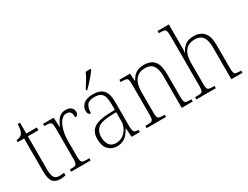

<svg xmlns="http://www.w3.org/2000/svg" viewBox="-70 -1305 2396 1854"><g transform="rotate(-30 1127.5 -378.0)"><path d="M196 10Q138 10 112.5 -23.5Q87 -57 87 -142V-505H16V-528Q56 -530 77 -552Q89 -565 95 -590Q101 -615 103 -657H129V-536H246V-505H129V-137Q129 -72 146 -46.5Q163 -21 200 -21Q216 -21 228 -22.5Q240 -24 255 -26V3Q225 10 196 10Z M320 0V-25H332Q360 -25 375 -29Q390 -33 395.5 -49Q401 -65 401 -101V-438Q401 -472 395.5 -487.5Q390 -503 374 -507Q358 -511 326 -511H316V-536H434L440 -429H443Q454 -457 469.5 -483.5Q485 -510 510 -527Q535 -544 571 -544Q611 -544 631.5 -525Q652 -506 652 -477Q652 -459 644 -447Q636 -435 617 -435Q617 -473 604.5 -492Q592 -511 559 -511Q532 -511 510 -490.5Q488 -470 473 -436Q458 -402 450 -360.5Q442 -319 442 -278V-100Q442 -65 447.5 -49Q453 -33 468 -29Q483 -25 511 -25H537V0Z M828 10Q771 10 733.5 -28.5Q696 -67 696 -147Q696 -226 747.5 -263Q799 -300 908 -304L984 -307V-371Q984 -416 975.5 -447.5Q967 -479 943 -496Q919 -513 874 -513Q812 -513 790 -482Q768 -451 768 -393Q734 -393 734 -442Q734 -480 767.5 -511.5Q801 -543 876 -543Q954 -543 989.5 -502Q1025 -461 1025 -377V-109Q1025 -56 1035 -40.5Q1045 -25 1081 -25H1085V0H994L987 -97H983Q970 -71 950 -46.5Q930 -22 900.5 -6Q871 10 828 10ZM836 -22Q879 -22 912.5 -45Q946 -68 965 -104.5Q984 -141 984 -181V-281L911 -278Q813 -274 775.5 -239.5Q738 -205 738 -145Q738 -93 761 -57.5Q784 -22 836 -22ZM840 -619Q862 -653 886 -692.5Q910 -732 924 -766H980V-756Q969 -739 946 -711Q923 -683 897 -654.5Q871 -626 850 -606H840Z M1162 0V-25H1178Q1209 -25 1225 -29Q1241 -33 1246 -48.5Q1251 -64 1251 -99V-438Q1251 -472 1246 -487.5Q1241 -503 1226 -507Q1211 -511 1183 -511H1167V-536H1286L1291 -453H1295Q1321 -502 1356 -522.5Q1391 -543 1442 -543Q1520 -543 1557 -497.5Q1594 -452 1594 -357V-99Q1594 -64 1599 -48.5Q1604 -33 1619.5 -29Q1635 -25 1666 -25H1675V0H1553V-361Q1553 -428 1526.5 -469Q1500 -510 1435 -510Q1384 -510 1352.5 -486Q1321 -462 1307 -421.5Q1293 -381 1293 -331V-98Q1293 -64 1298 -48.5Q1303 -33 1319 -29Q1335 -25 1366 -25H1377V0Z M1716 0V-25H1733Q1764 -25 1780 -29Q1796 -33 1801 -48.5Q1806 -64 1806 -99V-660Q1806 -695 1800.5 -710.5Q1795 -726 1781 -730.5Q1767 -735 1741 -735H1722V-760H1848V-497Q1848 -483 1847 -468Q1846 -453 1845 -444H1847Q1862 -482 1897 -512.5Q1932 -543 1997 -543Q2069 -543 2108.5 -499Q2148 -455 2148 -360V-98Q2148 -65 2153 -49Q2158 -33 2173 -29Q2188 -25 2219 -25H2230V0H2106V-358Q2106 -434 2079 -472Q2052 -510 1989 -510Q1922 -510 1885 -465.5Q1848 -421 1848 -331V-98Q1848 -64 1853 -48.5Q1858 -33 1874 -29Q1890 -25 1921 -25H1933V0Z"/></g></svg>

Font: Noto Serif Tamil SemiCondensed ExtraLight
Style: Italic
Weight: 200
Width: 4
Italic angle: -12°
Designer: Indian Type Foundry, Tom Grace, and the Monotype Design Team
Foundry: Monotype Imaging Inc.
Version: Version 2.003; ttfautohint (v1.8.4.7-5d5b)